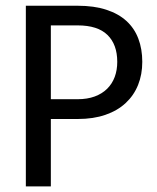

<svg xmlns="http://www.w3.org/2000/svg" viewBox="-20 -662 557 682"><path d="M160.6 -239.3V0H71.8V-641.6H255.9Q314.5 -641.6 357.7 -627.4Q400.9 -613.3 429.2 -587.4Q457.5 -561.5 471.4 -524.7Q485.4 -487.8 485.4 -442.4Q485.4 -397.5 470.5 -360.4Q455.6 -323.2 426.5 -296.1Q397.5 -269 354.7 -254.2Q312 -239.3 255.9 -239.3ZM160.6 -309.6H255.9Q290 -309.6 316.4 -319.3Q342.8 -329.1 360.6 -346.7Q378.4 -364.3 387.5 -388.7Q396.5 -413.1 396.5 -442.4Q396.5 -503.9 361.8 -537.8Q327.1 -571.8 255.9 -571.8H160.6Z"/></svg>

Font: Carlito
Style: Regular
Weight: 400
Designer: Lukasz Dziedzic
Foundry: tyPoland Lukasz Dziedzic
Version: Version 1.104